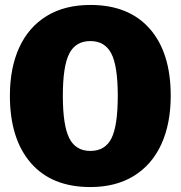

<svg xmlns="http://www.w3.org/2000/svg" viewBox="-20 -736 730 776"><path d="M670 -349Q670 -236 632 -153Q594 -70 521 -25Q448 20 345 20Q189 20 104.5 -77.5Q20 -175 20 -349Q20 -462 58 -544.5Q96 -627 169 -671.5Q242 -716 345 -716Q501 -716 585.5 -619.5Q670 -523 670 -349ZM234 -349Q234 -229 260 -177.5Q286 -126 345 -126Q405 -126 430.5 -177Q456 -228 456 -349Q456 -469 430 -519.5Q404 -570 345 -570Q286 -570 260 -519.5Q234 -469 234 -349Z"/></svg>

Font: FiraGO Heavy
Style: Regular
Weight: 900
Designer: bBox Type
Foundry: bBox Type GmbH
Version: Version 1.001